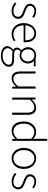

<svg xmlns="http://www.w3.org/2000/svg" viewBox="1610 -2444 1090 4350"><g transform="rotate(90 2155.0 -269.0)"><path d="M230 13Q171 13 121.5 -8.5Q72 -30 36 -60L63 -95Q97 -67 136.5 -47.5Q176 -28 232 -28Q296 -28 328 -59Q360 -90 360 -133Q360 -167 340.5 -189Q321 -211 290.5 -226Q260 -241 229 -252Q190 -266 152.5 -283.5Q115 -301 90 -329.5Q65 -358 65 -403Q65 -441 84.5 -473Q104 -505 142 -524Q180 -543 235 -543Q278 -543 317.5 -527.5Q357 -512 386 -488L360 -455Q334 -475 304 -489Q274 -503 234 -503Q172 -503 142 -473Q112 -443 112 -405Q112 -376 129.5 -356Q147 -336 175 -323Q203 -310 234 -298Q266 -286 296.5 -273.5Q327 -261 352 -243.5Q377 -226 392 -200.5Q407 -175 407 -136Q407 -96 386.5 -62Q366 -28 327 -7.5Q288 13 230 13Z M749 13Q682 13 626 -20Q570 -53 537 -115Q504 -177 504 -264Q504 -329 523 -380.5Q542 -432 575 -468.5Q608 -505 649 -524Q690 -543 735 -543Q798 -543 843 -514.5Q888 -486 913 -431Q938 -376 938 -298Q938 -289 937.5 -279.5Q937 -270 935 -259H553Q554 -192 579 -140Q604 -88 648.5 -58Q693 -28 753 -28Q797 -28 831.5 -41Q866 -54 896 -75L916 -38Q884 -19 846 -3Q808 13 749 13ZM553 -298H893Q893 -400 850 -451Q807 -502 735 -502Q690 -502 650.5 -478Q611 -454 585 -408.5Q559 -363 553 -298Z M1243 256Q1176 256 1127 237.5Q1078 219 1051.5 186Q1025 153 1025 109Q1025 74 1046.5 40Q1068 6 1105 -20V-24Q1085 -36 1071.5 -57Q1058 -78 1058 -109Q1058 -144 1078.5 -169Q1099 -194 1116 -207V-211Q1091 -233 1070 -270.5Q1049 -308 1049 -356Q1049 -411 1073.5 -453.5Q1098 -496 1140.5 -519.5Q1183 -543 1234 -543Q1257 -543 1275 -539.5Q1293 -536 1305 -530H1483V-490H1361Q1387 -468 1403 -433Q1419 -398 1419 -355Q1419 -302 1394.5 -259.5Q1370 -217 1328 -192.5Q1286 -168 1234 -168Q1213 -168 1189 -174Q1165 -180 1147 -191Q1130 -177 1116.5 -158.5Q1103 -140 1103 -114Q1103 -85 1124 -64.5Q1145 -44 1205 -44H1319Q1408 -44 1450 -15Q1492 14 1492 76Q1492 122 1461.5 163Q1431 204 1375 230Q1319 256 1243 256ZM1234 -207Q1272 -207 1303 -225.5Q1334 -244 1353 -278Q1372 -312 1372 -356Q1372 -401 1353.5 -434.5Q1335 -468 1304 -486Q1273 -504 1234 -504Q1197 -504 1165.5 -486Q1134 -468 1115.5 -435Q1097 -402 1097 -356Q1097 -312 1116 -278Q1135 -244 1166.5 -225.5Q1198 -207 1234 -207ZM1247 217Q1308 217 1352 197Q1396 177 1420.5 146Q1445 115 1445 82Q1445 37 1413.5 18.5Q1382 0 1321 0H1207Q1199 0 1181 -2Q1163 -4 1141 -9Q1104 16 1088 46Q1072 76 1072 104Q1072 154 1118 185.5Q1164 217 1247 217Z M1759 13Q1677 13 1638 -37Q1599 -87 1599 -190V-530H1646V-196Q1646 -111 1674.5 -70Q1703 -29 1767 -29Q1815 -29 1854 -55.5Q1893 -82 1939 -138V-530H1987V0H1947L1942 -89H1940Q1900 -43 1857 -15Q1814 13 1759 13Z M2190 0V-530H2230L2236 -447H2238Q2279 -488 2322 -515.5Q2365 -543 2420 -543Q2502 -543 2541.5 -492.5Q2581 -442 2581 -340V0H2533V-334Q2533 -418 2504.5 -459.5Q2476 -501 2411 -501Q2364 -501 2325 -476Q2286 -451 2238 -401V0Z M2951 13Q2885 13 2835.5 -19Q2786 -51 2759 -113Q2732 -175 2732 -264Q2732 -349 2764.5 -412Q2797 -475 2850.5 -509Q2904 -543 2968 -543Q3016 -543 3052.5 -526.5Q3089 -510 3128 -478L3124 -576V-794H3172V0H3133L3127 -69H3125Q3092 -36 3048.5 -11.5Q3005 13 2951 13ZM2957 -29Q3002 -29 3042.5 -52Q3083 -75 3124 -117V-433Q3083 -470 3046 -485.5Q3009 -501 2969 -501Q2917 -501 2874 -469.5Q2831 -438 2806 -384.5Q2781 -331 2781 -264Q2781 -193 2802 -140.5Q2823 -88 2862.5 -58.5Q2902 -29 2957 -29Z M3569 13Q3505 13 3451 -19.5Q3397 -52 3364 -114Q3331 -176 3331 -264Q3331 -353 3364 -415.5Q3397 -478 3451 -510.5Q3505 -543 3569 -543Q3617 -543 3660 -524.5Q3703 -506 3736 -470.5Q3769 -435 3788 -382.5Q3807 -330 3807 -264Q3807 -176 3773.5 -114Q3740 -52 3686.5 -19.5Q3633 13 3569 13ZM3569 -29Q3623 -29 3666 -58.5Q3709 -88 3733.5 -141Q3758 -194 3758 -264Q3758 -335 3733.5 -388Q3709 -441 3666 -471.5Q3623 -502 3569 -502Q3515 -502 3472.5 -471.5Q3430 -441 3405.5 -388Q3381 -335 3381 -264Q3381 -194 3405.5 -141Q3430 -88 3472.5 -58.5Q3515 -29 3569 -29Z M4093 13Q4034 13 3984.5 -8.5Q3935 -30 3899 -60L3926 -95Q3960 -67 3999.5 -47.5Q4039 -28 4095 -28Q4159 -28 4191 -59Q4223 -90 4223 -133Q4223 -167 4203.5 -189Q4184 -211 4153.5 -226Q4123 -241 4092 -252Q4053 -266 4015.5 -283.5Q3978 -301 3953 -329.5Q3928 -358 3928 -403Q3928 -441 3947.5 -473Q3967 -505 4005 -524Q4043 -543 4098 -543Q4141 -543 4180.5 -527.5Q4220 -512 4249 -488L4223 -455Q4197 -475 4167 -489Q4137 -503 4097 -503Q4035 -503 4005 -473Q3975 -443 3975 -405Q3975 -376 3992.5 -356Q4010 -336 4038 -323Q4066 -310 4097 -298Q4129 -286 4159.5 -273.5Q4190 -261 4215 -243.5Q4240 -226 4255 -200.5Q4270 -175 4270 -136Q4270 -96 4249.5 -62Q4229 -28 4190 -7.5Q4151 13 4093 13Z"/></g></svg>

Font: Noto Sans KR ExtraLight
Style: Regular
Weight: 250
Designer: Ryoko NISHIZUKA  (kana, bopomofo & ideographs); Paul D. Hunt (Latin, Greek & Cyrillic); Sandoll Communications , Soo-you
Foundry: Adobe
Version: Version 2.004-H2;hotconv 1.0.118;makeotfexe 2.5.65603